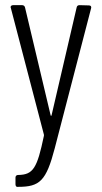

<svg xmlns="http://www.w3.org/2000/svg" viewBox="-20 -524 394 744"><path d="M46 200H51C134 200 159 177 192 51L333 -492C335 -498 332 -503 325 -503L288 -504C282 -504 278 -501 277 -495L180 -78C179 -74 177 -74 176 -78L77 -495C76 -500 72 -504 66 -504H31C25 -504 21 -501 21 -496C21 -495 22 -494 22 -493L150 -3C150 -1 151 1 150 3C124 127 109 153 51 154H50C44 154 40 158 40 164V190C40 196 43 200 46 200Z"/></svg>

Font: Barlow Condensed Light
Style: Regular
Weight: 300
Width: 3
Designer: Jeremy Tribby
Foundry: Tribby Type
Version: Version 1.422;hotconv 1.0.109;makeotfexe 2.5.65596